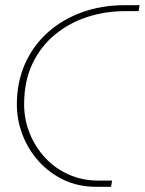

<svg xmlns="http://www.w3.org/2000/svg" viewBox="-20 -720 558 740"><path d="M351 0Q282 0 226 -26.5Q170 -53 129.5 -98Q89 -143 67 -200Q45 -257 45 -318Q45 -402 75.5 -472Q106 -542 162 -593Q218 -644 294 -672Q370 -700 461 -700H518L514 -677H460Q387 -677 318 -655Q249 -633 193.5 -588Q138 -543 105.5 -475.5Q73 -408 73 -318Q73 -259 94.5 -206Q116 -153 154 -112Q192 -71 244.5 -47.5Q297 -24 358 -24H412L408 0Z"/></svg>

Font: MuseoModerno Thin
Style: Italic
Weight: 100
Italic angle: -9°
Designer: Pablo Cosgaya, Héctor Gatti, Marcela Romero, and the Authors of The MuseoModerno Project.
Foundry: Omnibus-Type Team
Version: Version 1.003